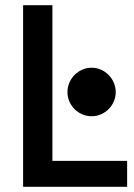

<svg xmlns="http://www.w3.org/2000/svg" viewBox="-20 -720 515 740"><path d="M426 -365C426 -416 384 -459 333 -459C282 -459 240 -416 240 -365C240 -314 282 -272 333 -272C384 -272 426 -314 426 -365ZM69 -700V0H470V-100H182V-700Z"/></svg>

Font: Mint Spirit
Style: Bold
Weight: 700
Designer: HARENDAL Hirwen
Foundry: Arkandis Digital Foundry.
Version: Version 1.004;FFEdit